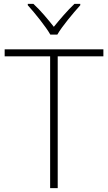

<svg xmlns="http://www.w3.org/2000/svg" viewBox="-20 -968 555 988"><path d="M239 -790H275C299 -832 356 -900 393 -941V-948H363C327 -914 287 -867 257 -830C228 -867 189 -914 152 -948H123V-941C160 -900 215 -832 239 -790ZM277 0V-678H512V-714H4V-678H238V0Z"/></svg>

Font: Noto Sans Sinhala UI ExtraLight
Style: Regular
Weight: 200
Designer: Jelle Bosma - Monotype Design Team
Foundry: Monotype Imaging Inc.
Version: Version 2.006